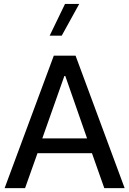

<svg xmlns="http://www.w3.org/2000/svg" viewBox="-20 -975 669 995"><path d="M456.5 -181.2 520.5 0H626L371.6 -686.5H258.8L3.9 0H109.9L174.3 -181.2ZM318.4 -581.1 431.2 -257.8H199.2L313.5 -581.1ZM237.3 -790H299.8L390.6 -954.6H316.9Z"/></svg>

Font: Estedad Medium
Style: Regular
Weight: 500
Designer: Amin Abedi
Version: Version 7.3